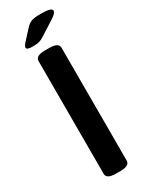

<svg xmlns="http://www.w3.org/2000/svg" viewBox="-227 -911 737 953"><g transform="rotate(-30 141.5 -434.0)"><path d="M86 -750Q52 -750 52 -763Q52 -771 64 -785L118 -844Q133 -860 150 -865.5Q167 -871 201 -871Q265 -871 265 -853Q265 -846 258 -838Q251 -830 232 -818L157 -770Q139 -758 125 -754Q111 -750 86 -750ZM129 3Q75 3 75 -27V-673Q75 -703 129 -703H154Q207 -703 207 -673V-27Q207 3 154 3Z"/></g></svg>

Font: Asap SemiBold
Style: Regular
Weight: 600
Designer: Pablo Cosgaya
Foundry: Omnibus-Type
Version: Version 3.001; ttfautohint (v1.8.3)